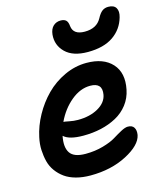

<svg xmlns="http://www.w3.org/2000/svg" viewBox="-126 -941 887 1049"><g transform="rotate(-15 318.0 -416.5)"><path d="M416 -639.2Q332 -639.2 289.8 -680.4Q247.6 -721.7 252.9 -780.8Q256.3 -812.5 273.4 -828.4Q290.5 -844.2 314.9 -844.2Q335.4 -844.2 345.7 -834.5Q356 -824.7 357.9 -800.8Q363.8 -751 428.2 -751Q496.1 -751 522.9 -800.8Q536.6 -826.7 551 -837.9Q565.4 -849.1 585.9 -849.1Q617.7 -849.1 629.4 -829.6Q641.1 -810.1 631.8 -777.8Q613.8 -713.4 559.6 -676.3Q505.4 -639.2 416 -639.2ZM255.9 16.1Q210.9 16.1 174.1 6.1Q137.2 -3.9 111.6 -22.2Q85.9 -40.5 67.4 -65.9Q48.8 -91.3 41 -121.8Q33.2 -152.3 31.5 -187Q29.8 -221.7 38.1 -258.8Q50.8 -319.3 82.8 -377.4Q114.7 -435.5 160.4 -481.7Q206.1 -527.8 266.6 -555.9Q327.1 -584 391.1 -584Q487.3 -584 535.9 -530.8Q584.5 -477.5 565.9 -386.2Q556.6 -339.8 529.1 -304.2Q501.5 -268.6 461.7 -247.1Q421.9 -225.6 374.5 -214.8Q327.1 -204.1 273.9 -204.1Q193.4 -204.1 163.1 -232.9Q150.4 -170.4 172.4 -137.7Q194.3 -105 259.8 -105Q313.5 -105 359.4 -118.2Q405.3 -131.3 430.4 -147Q455.6 -162.6 480 -175.8Q504.4 -189 520 -189Q544.4 -189 554.4 -173.1Q564.5 -157.2 560.1 -130.9Q548.8 -75.7 460.4 -29.8Q372.1 16.1 255.9 16.1ZM187 -305.2Q193.4 -305.2 218.8 -300Q244.1 -294.9 267.1 -294.9Q334.5 -294.9 381.6 -321.5Q428.7 -348.1 437 -391.1Q449.2 -458 378.9 -458Q322.3 -458 270.3 -414.8Q218.3 -371.6 187 -305.2Z"/></g></svg>

Font: Shantell Sans Irregular Bouncy
Style: Italic
Weight: 600
Italic angle: -11.31°
Designer: Stephen Nixon, Anya Danilova, Shantell Martin
Foundry: Arrow Type
Version: Version 1.006;[9816181b4]